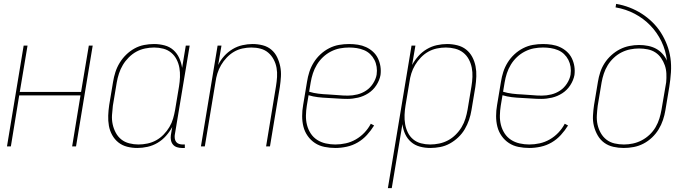

<svg xmlns="http://www.w3.org/2000/svg" viewBox="-20 -755 3540 990"><path d="M16 0 102 -520H122L82 -281H398L438 -520H458L372 0H352L395 -263H79L36 0Z M688 8Q661 8 635.5 1.5Q610 -5 590.5 -20.5Q571 -36 558.5 -58.5Q546 -81 541.5 -106.5Q537 -132 538 -159Q539 -186 543 -213L563 -333Q567 -358 575 -383Q583 -408 597 -431Q611 -454 630.5 -473Q650 -492 673.5 -505Q697 -518 723 -523Q749 -528 774 -528Q802 -528 828.5 -521Q855 -514 874 -497Q893 -480 904 -456Q915 -432 919 -405L938 -520H958L881 -58Q880 -49 881.5 -39.5Q883 -30 888.5 -23Q894 -16 903 -13Q912 -10 921 -10H933V8H918Q905 8 892.5 4Q880 0 872 -9.5Q864 -19 861.5 -32Q859 -45 861 -58L868 -100Q855 -76 836 -54.5Q817 -33 792.5 -18.5Q768 -4 741 2Q714 8 688 8ZM694 -10Q717 -10 740.5 -15Q764 -20 785 -31.5Q806 -43 823.5 -61Q841 -79 853.5 -100Q866 -121 872.5 -143.5Q879 -166 883 -189L903 -309Q907 -333 908 -357.5Q909 -382 905 -405Q901 -428 890.5 -448.5Q880 -469 862.5 -483.5Q845 -498 822 -504Q799 -510 775 -510Q752 -510 728 -505Q704 -500 683 -488.5Q662 -477 644 -459Q626 -441 613.5 -420Q601 -399 593.5 -376Q586 -353 582 -330L562 -210Q559 -186 557.5 -161.5Q556 -137 561 -114Q566 -91 577 -70.5Q588 -50 605.5 -36Q623 -22 646.5 -16Q670 -10 694 -10Z M1016 0 1102 -520H1122L1105 -420Q1117 -445 1136 -466Q1155 -487 1179 -501.5Q1203 -516 1230 -522Q1257 -528 1282 -528Q1309 -528 1334.5 -521.5Q1360 -515 1379 -499Q1398 -483 1409 -460Q1420 -437 1425 -412Q1430 -387 1428.5 -360.5Q1427 -334 1423 -307L1372 0H1352L1403 -310Q1407 -334 1408.5 -358Q1410 -382 1406 -405Q1402 -428 1391 -448.5Q1380 -469 1363 -483.5Q1346 -498 1323.5 -504Q1301 -510 1276 -510Q1254 -510 1230.5 -505Q1207 -500 1186.5 -488Q1166 -476 1149 -458Q1132 -440 1120 -419.5Q1108 -399 1101 -376.5Q1094 -354 1091 -331L1036 0Z M1709 8Q1681 8 1653.5 2.5Q1626 -3 1604 -17.5Q1582 -32 1566.5 -54Q1551 -76 1544.5 -102Q1538 -128 1538 -156.5Q1538 -185 1543 -213L1563 -333Q1567 -359 1575 -384Q1583 -409 1597.5 -432.5Q1612 -456 1632.5 -475Q1653 -494 1677.5 -506.5Q1702 -519 1728 -523.5Q1754 -528 1780 -528Q1803 -528 1825.5 -524.5Q1848 -521 1867.5 -512Q1887 -503 1903 -488.5Q1919 -474 1928.5 -454.5Q1938 -435 1941.5 -413Q1945 -391 1942 -368Q1937 -341 1920.5 -315.5Q1904 -290 1879 -274Q1854 -258 1826 -251.5Q1798 -245 1771 -245Q1746 -245 1720.5 -247Q1695 -249 1669.5 -250Q1644 -251 1619 -254Q1594 -257 1571 -264L1562 -210Q1558 -185 1557.5 -159.5Q1557 -134 1563 -110.5Q1569 -87 1582 -67Q1595 -47 1615 -34Q1635 -21 1659.5 -15.5Q1684 -10 1709 -10Q1736 -10 1763 -16Q1790 -22 1814.5 -36Q1839 -50 1859 -71Q1879 -92 1892 -117L1909 -108Q1893 -82 1872 -59Q1851 -36 1824.5 -20.5Q1798 -5 1768 1.5Q1738 8 1709 8ZM1774 -262Q1798 -262 1822.5 -268Q1847 -274 1868 -288Q1889 -302 1903.5 -324.5Q1918 -347 1922 -370Q1925 -391 1922 -410.5Q1919 -430 1910.5 -446.5Q1902 -463 1888.5 -476Q1875 -489 1857 -496.5Q1839 -504 1819.5 -507Q1800 -510 1780 -510Q1756 -510 1732.5 -505.5Q1709 -501 1686.5 -489.5Q1664 -478 1645.5 -460.5Q1627 -443 1614 -421.5Q1601 -400 1593.5 -377Q1586 -354 1582 -330L1574 -282Q1597 -275 1622 -272Q1647 -269 1672.5 -268Q1698 -267 1723 -264.5Q1748 -262 1774 -262Z M1980 215 2102 -520H2122L2105 -420Q2118 -444 2137 -465.5Q2156 -487 2180.5 -501.5Q2205 -516 2232 -522Q2259 -528 2285 -528Q2312 -528 2338 -521.5Q2364 -515 2383.5 -499.5Q2403 -484 2415 -461.5Q2427 -439 2432 -413.5Q2437 -388 2436 -361Q2435 -334 2431 -307L2411 -187Q2407 -162 2398.5 -137Q2390 -112 2376.5 -89Q2363 -66 2343 -47Q2323 -28 2299.5 -15Q2276 -2 2250 3Q2224 8 2199 8Q2171 8 2145 1Q2119 -6 2099.5 -23Q2080 -40 2069 -64Q2058 -88 2055 -115L2000 215ZM2198 -10Q2221 -10 2245 -15Q2269 -20 2290.5 -31.5Q2312 -43 2330 -61Q2348 -79 2360.5 -100Q2373 -121 2380 -144Q2387 -167 2391 -190L2411 -310Q2415 -334 2416 -358.5Q2417 -383 2412.5 -406Q2408 -429 2397 -449.5Q2386 -470 2368 -484Q2350 -498 2326.5 -504Q2303 -510 2279 -510Q2256 -510 2232.5 -505Q2209 -500 2188.5 -488.5Q2168 -477 2150.5 -459Q2133 -441 2120.5 -420Q2108 -399 2101 -376.5Q2094 -354 2091 -331L2071 -211Q2067 -187 2066 -162.5Q2065 -138 2069 -115Q2073 -92 2083 -71.5Q2093 -51 2110.5 -36.5Q2128 -22 2151 -16Q2174 -10 2198 -10Z M2709 8Q2681 8 2653.5 2.5Q2626 -3 2604 -17.5Q2582 -32 2566.5 -54Q2551 -76 2544.5 -102Q2538 -128 2538 -156.5Q2538 -185 2543 -213L2563 -333Q2567 -359 2575 -384Q2583 -409 2597.5 -432.5Q2612 -456 2632.5 -475Q2653 -494 2677.5 -506.5Q2702 -519 2728 -523.5Q2754 -528 2780 -528Q2803 -528 2825.5 -524.5Q2848 -521 2867.5 -512Q2887 -503 2903 -488.5Q2919 -474 2928.5 -454.5Q2938 -435 2941.5 -413Q2945 -391 2942 -368Q2937 -341 2920.5 -315.5Q2904 -290 2879 -274Q2854 -258 2826 -251.5Q2798 -245 2771 -245Q2746 -245 2720.5 -247Q2695 -249 2669.5 -250Q2644 -251 2619 -254Q2594 -257 2571 -264L2562 -210Q2558 -185 2557.5 -159.5Q2557 -134 2563 -110.5Q2569 -87 2582 -67Q2595 -47 2615 -34Q2635 -21 2659.5 -15.5Q2684 -10 2709 -10Q2736 -10 2763 -16Q2790 -22 2814.5 -36Q2839 -50 2859 -71Q2879 -92 2892 -117L2909 -108Q2893 -82 2872 -59Q2851 -36 2824.5 -20.5Q2798 -5 2768 1.5Q2738 8 2709 8ZM2774 -262Q2798 -262 2822.5 -268Q2847 -274 2868 -288Q2889 -302 2903.5 -324.5Q2918 -347 2922 -370Q2925 -391 2922 -410.5Q2919 -430 2910.5 -446.5Q2902 -463 2888.5 -476Q2875 -489 2857 -496.5Q2839 -504 2819.5 -507Q2800 -510 2780 -510Q2756 -510 2732.5 -505.5Q2709 -501 2686.5 -489.5Q2664 -478 2645.5 -460.5Q2627 -443 2614 -421.5Q2601 -400 2593.5 -377Q2586 -354 2582 -330L2574 -282Q2597 -275 2622 -272Q2647 -269 2672.5 -268Q2698 -267 2723 -264.5Q2748 -262 2774 -262Z M3196 8Q3169 8 3142.5 2Q3116 -4 3095.5 -19Q3075 -34 3062 -56.5Q3049 -79 3042.5 -105Q3036 -131 3037.5 -158.5Q3039 -186 3043 -213L3063 -333Q3067 -358 3075 -382.5Q3083 -407 3097.5 -429.5Q3112 -452 3132.5 -470.5Q3153 -489 3176.5 -501Q3200 -513 3225.5 -518Q3251 -523 3275 -523Q3299 -523 3321.5 -518.5Q3344 -514 3362.5 -504Q3381 -494 3395.5 -478Q3410 -462 3419 -442Q3413 -495 3390.5 -541.5Q3368 -588 3333 -624Q3298 -660 3252.5 -684Q3207 -708 3154 -717L3157 -735Q3193 -729 3226.5 -716Q3260 -703 3289.5 -684Q3319 -665 3344 -640.5Q3369 -616 3387.5 -587Q3406 -558 3419 -524.5Q3432 -491 3437 -455.5Q3442 -420 3439.5 -382Q3437 -344 3431 -307L3411 -187Q3407 -162 3398.5 -136.5Q3390 -111 3376 -88Q3362 -65 3342 -46Q3322 -27 3298 -14.5Q3274 -2 3248 3Q3222 8 3196 8ZM3197 -10Q3220 -10 3243.5 -15Q3267 -20 3289 -31.5Q3311 -43 3329.5 -60.5Q3348 -78 3360.5 -99.5Q3373 -121 3380 -144Q3387 -167 3391 -190L3415 -331Q3417 -353 3416 -375.5Q3415 -398 3408 -418Q3401 -438 3389 -455.5Q3377 -473 3359.5 -484.5Q3342 -496 3320 -500.5Q3298 -505 3275 -505Q3253 -505 3230 -500.5Q3207 -496 3185 -485Q3163 -474 3144.5 -456.5Q3126 -439 3113.5 -418.5Q3101 -398 3093.5 -375.5Q3086 -353 3082 -330L3062 -210Q3059 -186 3057.5 -161Q3056 -136 3061 -113Q3066 -90 3077.5 -69.5Q3089 -49 3107 -35Q3125 -21 3148.5 -15.5Q3172 -10 3197 -10Z"/></svg>

Font: Iosevka Curly Thin
Style: Italic
Weight: 100
Italic angle: -9°
Monospace: yes
Designer: Belleve Invis
Foundry: Belleve Invis
Version: Version 22.1.2; ttfautohint (v1.8.4)